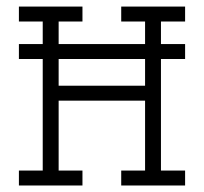

<svg xmlns="http://www.w3.org/2000/svg" viewBox="-20 -570 626 590"><path d="M160.2 -434.6H425.8V-503.9H352.5V-549.8H548.8V-503.9H474.6V-434.6H548.8V-388.7H474.6V-45.9H548.8V0H352.5V-45.9H425.8V-260.7H160.2V-45.9H233.4V0H38.1V-45.9H111.3V-388.7H38.1V-434.6H111.3V-503.9H38.1V-549.8H233.4V-503.9H160.2ZM425.8 -388.7H160.2V-306.6H425.8Z"/></svg>

Font: Thabit
Style: Regular
Weight: 500
Designer: Regenerated by Nadim Shaikli
Foundry: MAK Alagha
Version: 0.01